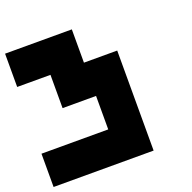

<svg xmlns="http://www.w3.org/2000/svg" viewBox="-127 -847 975 974"><g transform="rotate(-20 360.5 -360.0)"><path d="M540 -179.7Q540 -120.1 540 0Q360.4 0 0 0Q0 -59.6 0 -179.7Q120.1 -179.7 360.4 -179.7Q360.4 -240.2 360.4 -360.4Q299.8 -360.4 179.7 -360.4Q179.7 -419.9 179.7 -540Q120.1 -540 0 -540Q0 -599.6 0 -719.7Q120.1 -719.7 360.4 -719.7Q360.4 -660.2 360.4 -540Q419.9 -540 540 -540Q540 -480.5 540 -360.4Q540 -299.8 540 -179.7Z"/></g></svg>

Font: Pixelfont
Style: 5 px
Weight: 400
Designer: Eugene Lysy
Version: Version 1.0.2 (beta)